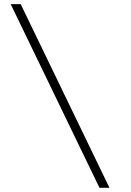

<svg xmlns="http://www.w3.org/2000/svg" viewBox="-20 -806 626 919"><path d="M456.1 92.8 31.2 -786.1H79.1L503.9 92.8Z"/></svg>

Font: Cascadia Mono NF ExtraLight
Style: Regular
Weight: 200
Monospace: yes
Designer: Aaron Bell
Foundry: Saja Typeworks
Version: Version 2404.023; ttfautohint (v1.8.4)